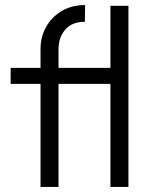

<svg xmlns="http://www.w3.org/2000/svg" viewBox="-20 -738 597 758"><path d="M140 0V-407H22V-470H140V-545Q140 -592 162 -631.5Q184 -671 223.5 -694.5Q263 -718 316 -718L315 -652Q264 -652 237.5 -621Q211 -590 211 -543V-470H416V-715H487V0H416V-407H211V0Z"/></svg>

Font: Outfit Light
Style: Regular
Weight: 300
Designer: Rodrigo Fuenzalida
Foundry: fragTYPE
Version: Version 1.100; ttfautohint (v1.8.4.7-5d5b)